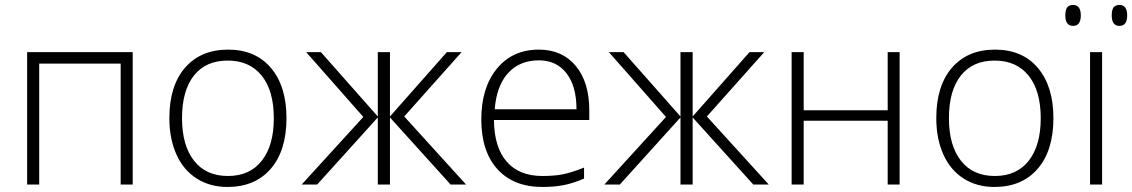

<svg xmlns="http://www.w3.org/2000/svg" viewBox="-20 -740 4540 770"><path d="M137.2 0H88.9V-530.8H512.2V0H463.9V-484.9H137.2Z M1128.9 -266.1Q1128.9 -136.2 1065.9 -63.2Q1002.9 9.8 892.1 9.8Q822.3 9.8 769 -23.9Q715.8 -57.6 687.5 -120.6Q659.2 -183.6 659.2 -266.1Q659.2 -396 722.2 -468.5Q785.2 -541 895 -541Q1004.4 -541 1066.7 -467.5Q1128.9 -394 1128.9 -266.1ZM710 -266.1Q710 -156.7 758.1 -95.5Q806.2 -34.2 894 -34.2Q981.9 -34.2 1030 -95.5Q1078.1 -156.7 1078.1 -266.1Q1078.1 -376 1029.5 -436.5Q981 -497.1 893.1 -497.1Q805.2 -497.1 757.6 -436.8Q710 -376.5 710 -266.1Z M1495.1 -530.8H1543.9V-272.9L1772 -530.8H1831.1L1601.1 -272.9L1849.1 0H1787.1L1543.9 -269V0H1495.1V-269L1252 0H1189.9L1437 -271L1208 -530.8H1267.1L1495.1 -272.9Z M2155.3 9.8Q2039.6 9.8 1974.9 -61.5Q1910.2 -132.8 1910.2 -261.2Q1910.2 -388.2 1972.7 -464.6Q2035.2 -541 2141.1 -541Q2234.9 -541 2289.1 -475.6Q2343.3 -410.2 2343.3 -297.9V-258.8H1960.9Q1961.9 -149.4 2012 -91.8Q2062 -34.2 2155.3 -34.2Q2200.7 -34.2 2235.1 -40.5Q2269.5 -46.9 2322.3 -67.9V-23.9Q2277.3 -4.4 2239.3 2.7Q2201.2 9.8 2155.3 9.8ZM2141.1 -498Q2064.5 -498 2018.1 -447.5Q1971.7 -397 1963.9 -301.8H2292Q2292 -394 2252 -446Q2211.9 -498 2141.1 -498Z M2709 -530.8H2757.8V-272.9L2985.8 -530.8H3044.9L2814.9 -272.9L3063 0H3001L2757.8 -269V0H2709V-269L2465.8 0H2403.8L2650.9 -271L2421.9 -530.8H2481L2709 -272.9Z M3203.1 -530.8V-297.9H3540V-530.8H3587.9V0H3540V-255.9H3203.1V0H3154.8V-530.8Z M4204.6 -266.1Q4204.6 -136.2 4141.6 -63.2Q4078.6 9.8 3967.8 9.8Q3897.9 9.8 3844.7 -23.9Q3791.5 -57.6 3763.2 -120.6Q3734.9 -183.6 3734.9 -266.1Q3734.9 -396 3797.9 -468.5Q3860.8 -541 3970.7 -541Q4080.1 -541 4142.3 -467.5Q4204.6 -394 4204.6 -266.1ZM3785.6 -266.1Q3785.6 -156.7 3833.7 -95.5Q3881.8 -34.2 3969.7 -34.2Q4057.6 -34.2 4105.7 -95.5Q4153.8 -156.7 4153.8 -266.1Q4153.8 -376 4105.2 -436.5Q4056.6 -497.1 3968.8 -497.1Q3880.9 -497.1 3833.3 -436.8Q3785.6 -376.5 3785.6 -266.1Z M4399.9 0H4351.6V-530.8H4399.9ZM4252.4 -678.2Q4252.4 -700.7 4260 -710.4Q4267.6 -720.2 4283.2 -720.2Q4314.5 -720.2 4314.5 -678.2Q4314.5 -636.2 4283.2 -636.2Q4252.4 -636.2 4252.4 -678.2ZM4438.5 -678.2Q4438.5 -700.7 4446 -710.4Q4453.6 -720.2 4469.2 -720.2Q4500.5 -720.2 4500.5 -678.2Q4500.5 -636.2 4469.2 -636.2Q4438.5 -636.2 4438.5 -678.2Z"/></svg>

Font: Zoram GWebM Light
Style: Regular
Weight: 300
Foundry: Ascender Corporation
Version: Version 1.000